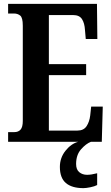

<svg xmlns="http://www.w3.org/2000/svg" viewBox="-20 -734 576 994"><path d="M22 0V-50H54Q75 -50 86.5 -63Q98 -76 98 -108V-601Q98 -643 84.5 -653.5Q71 -664 53 -664H22V-714H482L484 -532H424L420 -578Q418 -614 404.5 -635Q391 -656 359 -656H233V-402H426V-345H233V-58H381Q413 -58 428 -80.5Q443 -103 447 -136L452 -182H512L507 0ZM412 240Q352 240 321 213.5Q290 187 290 130Q290 83 319 46.5Q348 10 385 0H451Q425 10 399.5 39Q374 68 374 115Q374 144 390.5 157.5Q407 171 431 171Q452 171 483 163V224Q470 231 447.5 235.5Q425 240 412 240Z"/></svg>

Font: Noto Serif Ethiopic ExtraCondensed
Style: Bold
Weight: 700
Width: 2
Designer: Monotype Design Team
Foundry: Monotype Imaging Inc.
Version: Version 2.102; ttfautohint (v1.8.4.7-5d5b)